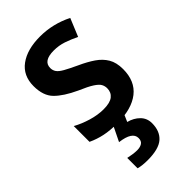

<svg xmlns="http://www.w3.org/2000/svg" viewBox="-244 -621 929 929"><g transform="rotate(-45 221.0 -156.0)"><path d="M406 -156Q406 -74 352.5 -32Q299 10 201 10Q151 10 113.5 2Q76 -6 42 -22V-130Q76 -111 119 -98Q162 -85 202 -85Q246 -85 266 -101Q286 -117 286 -145Q286 -160 279 -173Q272 -186 249 -201Q226 -216 179 -236Q110 -268 75.5 -303Q41 -338 41 -404Q41 -476 93 -514Q145 -552 233 -552Q320 -552 400 -512L362 -420Q329 -436 298 -446.5Q267 -457 232 -457Q160 -457 160 -409Q160 -393 168.5 -380.5Q177 -368 200 -355Q223 -342 266 -322Q308 -303 339.5 -281.5Q371 -260 388.5 -230.5Q406 -201 406 -156ZM320 128Q320 182 287.5 211Q255 240 178 240Q142 240 116 233V162Q129 165 146 167.5Q163 170 176 170Q197 170 210 161.5Q223 153 223 133Q223 90 142 80L181 0H256L239 39Q274 48 297 71Q320 94 320 128Z"/></g></svg>

Font: Noto Sans Telugu SemiCondensed SemiBold
Style: Regular
Weight: 600
Width: 4
Designer: Jelle Bosma - Monotype Design Team
Foundry: Monotype Imaging Inc.
Version: Version 2.005; ttfautohint (v1.8.4.7-5d5b)